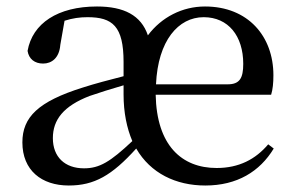

<svg xmlns="http://www.w3.org/2000/svg" viewBox="-20 -557 905 592"><path d="M613 15C711 15 781 -28 824 -99L807 -112C768 -66 717 -39 648 -39C540 -39 463 -109 460 -265H816C821 -281 823 -301 823 -325C823 -445 745 -537 612 -537C542 -537 478 -504 436 -448C415 -510 362 -537 279 -537C158 -537 80 -485 65 -400C69 -375 87 -361 113 -361C139 -361 163 -378 166 -419L179 -493C204 -501 226 -504 250 -504C327 -504 361 -476 361 -366V-322C318 -311 272 -299 235 -287C98 -244 49 -196 49 -118C49 -32 108 15 192 15C271 15 325 -16 400 -99C444 -23 522 15 613 15ZM461 -297C467 -432 530 -504 608 -504C684 -504 730 -446 730 -360C730 -316 719 -297 682 -297ZM388 -122C320 -58 287 -38 239 -38C180 -38 143 -73 143 -131C143 -188 176 -230 256 -261C285 -271 323 -283 361 -294V-266C361 -210 371 -162 388 -122Z"/></svg>

Font: Noto Serif JP Medium
Style: Regular
Weight: 500
Designer: Ryoko NISHIZUKA 西塚涼子 (kana & ideographs); Frank Grießhammer (Latin, Greek & Cyrillic); Wenlong ZHANG 张文龙 (bopomofo); San
Foundry: Adobe
Version: Version 2.001;hotconv 1.1.0;makeotfexe 2.6.0